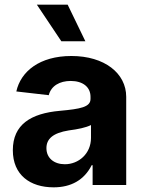

<svg xmlns="http://www.w3.org/2000/svg" viewBox="-20 -793 621 823"><path d="M210 10C284 10 341 -21 373 -85H377V0H521V-378C521 -479 428 -553 286 -553C150 -553 69 -487 50 -401L189 -385C199 -425 236 -446 283 -446C335 -446 368 -420 368 -378V-369C368 -334 325 -326 237 -318C112 -307 35 -259 35 -149C35 -43 109 10 210 10ZM138 -773 243 -616H346L270 -773ZM179 -158C179 -197 206 -223 275 -234C314 -239 348 -246 370 -257V-202C370 -134 317 -89 258 -89C212 -89 179 -115 179 -158Z"/></svg>

Font: Wafeq
Style: Bold
Weight: 700
Designer: Rasmus Andersson & Azza Alameddine
Foundry: Google & TypeTogether
Version: Version 3.000;FEAKit 1.0